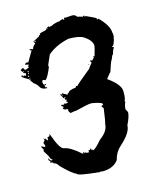

<svg xmlns="http://www.w3.org/2000/svg" viewBox="-106 -747 676 835"><g transform="rotate(-15 232.5 -329.5)"><path d="M110.8 -607.9V-606Q112.8 -606 116.7 -604V-609.9Q112.8 -607.9 110.8 -607.9ZM167.5 -350.1V-348.1H171.4V-350.1ZM46.4 -471.2Q46.4 -469.2 44.4 -465.3H50.3Q48.3 -469.2 48.3 -471.2ZM50.3 -482.9Q50.3 -481 48.3 -477.1H52.2V-482.9ZM48.3 -486.8 52.2 -484.9Q52.2 -486.8 54.2 -490.7H52.2Q48.3 -490.2 48.3 -486.8ZM263.2 -674.3Q265.1 -674.3 265.1 -672.4Q288.1 -674.3 298.3 -674.3H300.3Q312 -674.3 319.8 -662.6Q325.7 -662.6 343.3 -656.7Q343.8 -660.6 347.2 -660.6Q351.1 -660.2 351.1 -656.7Q349.1 -656.7 349.1 -654.8H351.1L355 -656.7Q399.9 -637.2 399.9 -633.3L397.9 -629.4H399.9Q403.8 -631.3 405.8 -631.3Q448.7 -588.9 448.7 -557.1Q450.7 -555.2 450.7 -541.5Q442.4 -498.5 431.2 -498.5V-496.6Q439 -495.6 439 -490.7Q433.6 -490.7 427.2 -465.3Q423.3 -465.3 415.5 -443.8Q410.6 -439.5 396 -393.1Q394 -393.1 374.5 -367.7Q429.2 -328.6 429.2 -299.3V-287.6Q429.2 -267.6 423.3 -254.4L425.3 -250.5Q419.9 -242.7 417.5 -221.2Q417.5 -219.7 425.3 -205.6Q425.3 -186 407.7 -150.9Q407.7 -117.2 355 -70.8Q332 -50.3 323.7 -16.1Q300.3 15.1 251.5 15.1Q244.6 13.2 243.7 13.2Q241.7 13.2 241.7 15.1Q140.1 5.4 140.1 -4.4Q122.6 -9.8 75.7 -57.1Q71.3 -66.9 60.1 -72.8V-74.7H58.1V-70.8H56.2Q56.2 -80.6 40.5 -80.6L44.4 -86.4Q41.5 -86.4 36.6 -94.2Q38.6 -98.1 38.6 -100.1H40.5Q41 -92.8 48.3 -88.4H50.3Q54.2 -88.4 54.2 -92.3Q47.4 -92.3 42.5 -109.9L26.9 -135.3Q26.9 -139.6 28.8 -143.1Q21 -154.8 21 -158.7H22.9Q34.7 -154.3 34.7 -152.8Q38.6 -154.8 40.5 -154.8L34.7 -172.4Q37.6 -172.4 42.5 -180.2L40.5 -189.9Q44.4 -189.9 44.4 -184.1L48.3 -186H50.3Q50.3 -180.2 58.1 -176.3V-189.9Q61.5 -189.9 69.8 -193.8L67.9 -197.8V-199.7H71.8Q97.7 -125.5 116.7 -125.5Q144 -120.6 187 -82.5H192.9V-84.5L190.9 -88.4H194.8Q194.8 -82.5 198.7 -82.5L202.6 -84.5Q203.1 -80.6 206.5 -80.6H216.3V-84.5L214.4 -88.4Q224.1 -88.4 224.1 -92.3V-94.2H226.1Q230 -93.8 230 -90.3H226.1V-88.4H233.9V-84.5H235.8Q245.1 -84.5 276.9 -121.6Q315.9 -149.4 315.9 -182.1Q319.3 -188.5 327.6 -250.5Q323.7 -251.5 319.8 -260.3Q322.3 -260.3 329.6 -266.1Q329.6 -275.9 282.7 -283.7H278.8Q264.6 -283.7 210.4 -270Q201.7 -270 183.1 -266.1Q175.3 -274.4 175.3 -281.7Q177.2 -281.7 177.2 -283.7L171.4 -287.6L167.5 -285.6Q155.8 -290 155.8 -293.5V-297.4H161.6Q161.6 -299.8 151.9 -307.1V-311L161.6 -309.1H165.5V-313L175.3 -311L183.1 -313V-316.9H177.2L181.2 -322.8H179.2L181.2 -326.7V-328.6H179.2V-324.7H177.2Q177.2 -329.6 173.3 -334.5Q177.2 -336.4 179.2 -336.4V-338.4H175.3Q171.4 -336.4 169.4 -336.4Q166.5 -347.2 159.7 -354V-356L169.4 -354Q169.4 -359.9 173.3 -359.9L175.3 -356Q173.3 -356 173.3 -354Q180.2 -354 190.9 -346.2Q190.9 -351.1 198.7 -354Q198.7 -362.8 233.9 -367.7Q235.8 -371.6 235.8 -373.5H237.8L241.7 -371.6Q242.2 -375.5 312 -432.1Q312 -435.1 327.6 -453.6V-455.6L321.8 -463.4Q323.7 -463.4 323.7 -465.3L327.6 -463.4H335.4Q335.4 -467.3 343.3 -473.1Q341.3 -477.1 341.3 -479H343.3L347.2 -477.1Q358.9 -516.1 358.9 -522Q358.9 -545.9 323.7 -568.8Q303.7 -580.6 257.3 -580.6Q198.7 -567.9 161.6 -535.6Q142.1 -492.7 142.1 -488.8L144 -484.9Q127 -442.4 114.7 -432.1Q108.4 -436 103 -436L99.1 -430.2V-426.3Q100.6 -414.6 105 -414.6Q108.9 -416.5 110.8 -416.5L112.8 -412.6L103 -410.6Q103 -409.7 106.9 -404.8Q105 -404.8 105 -402.8Q106 -402.8 112.8 -400.9V-397Q87.4 -397 79.6 -414.6Q71.8 -426.8 62 -432.1L50.3 -447.8L52.2 -457.5V-459.5H50.3Q50.3 -458.5 48.3 -451.7H44.4L46.4 -455.6Q22.9 -466.3 17.1 -475.1Q17.6 -479 21 -479H22.9Q22.9 -473.1 26.9 -473.1Q27.3 -477.1 30.8 -477.1Q31.2 -473.1 34.7 -473.1H38.6L36.6 -477.1Q40.5 -477.1 40.5 -481Q40.5 -483.9 34.7 -486.8Q34.7 -484.9 32.7 -484.9L28.8 -490.7V-492.7H34.7V-494.6H28.8Q28.8 -492.7 26.9 -492.7L21 -502.4L30.8 -508.3H32.7Q36.1 -508.3 40.5 -496.6H42.5V-500.5H44.4Q46.4 -500.5 46.4 -498.5Q55.7 -504.4 58.1 -504.4V-508.3L56.2 -512.2Q62 -512.2 62 -516.1Q51.3 -520 46.4 -520V-523.9Q49.3 -523.9 54.2 -527.8H58.1L62 -525.9L89.4 -572.8Q81.5 -575.7 81.5 -578.6Q83.5 -578.6 83.5 -580.6L97.2 -576.7Q100.6 -589.8 112.8 -598.1L106.9 -607.9L136.2 -623.5Q136.2 -628.4 144 -629.4L142.1 -633.3Q146.5 -637.2 175.3 -643.1L173.3 -647V-648.9L177.2 -647V-648.9L181.2 -647H183.1V-648.9H179.2Q181.2 -654.8 190.9 -654.8L189 -650.9H192.9L198.7 -654.8L202.6 -652.8Q202.6 -657.7 235.8 -664.6V-662.6Q245.6 -668.5 257.3 -670.4L255.4 -666.5H263.2L261.2 -670.4ZM312 -449.7H315.9V-447.8H312Z"/></g></svg>

Font: Mister Brush
Style: Regular
Weight: 400
Designer: GGBotNet
Foundry: GGBotNet
Version: 1.00